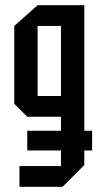

<svg xmlns="http://www.w3.org/2000/svg" viewBox="-20 -580 385 740"><path d="M55 140V60H215V-130H85L35 -180V-480L125 -560H305V56L221 140ZM125 -480V-210H215V-480ZM85 0V-76H335V0Z"/></svg>

Font: Tektur Condensed
Style: Regular
Weight: 400
Width: 3
Designer: Adam Jagosz
Foundry: Adam Jagosz
Version: Version 1.005;gftools[0.9.30]